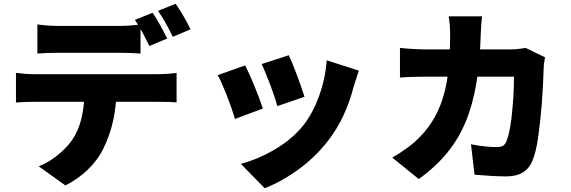

<svg xmlns="http://www.w3.org/2000/svg" viewBox="-20 -898 3040 1022"><path d="M295 -760H494H563H612Q669 -760 728 -768V-613Q679 -617 612 -617H418H348H295Q223 -617 179 -613V-768Q235 -760 295 -760ZM166 -503H431H557H675H769H821Q841 -503 871 -505Q901 -507 920 -510V-353Q893 -356 821 -356H557H431H313H219H166Q102 -356 65 -352V-510Q119 -503 166 -503ZM531 -109Q502 -48 449 3.5Q396 55 328 89L186 -13Q235 -31 283.5 -69.5Q332 -108 363 -151Q399 -204 414.5 -271.5Q430 -339 430 -423L600 -424Q600 -249 531 -109ZM870 -693 775 -653Q771 -661 746.5 -709.5Q722 -758 698 -792L792 -830Q824 -785 870 -693ZM994 -742 900 -702Q856 -792 821 -840L915 -878Q960 -813 994 -742Z M1601 -383 1456 -333Q1446 -373 1420 -442.5Q1394 -512 1373 -557L1517 -604Q1533 -572 1557 -508Q1581 -444 1601 -383ZM1862 -435Q1819 -269 1728 -151Q1661 -64 1572 1.5Q1483 67 1389 104L1262 -26Q1354 -50 1446 -104.5Q1538 -159 1597 -234Q1646 -297 1679 -388.5Q1712 -480 1719 -577L1890 -522Q1869 -459 1862 -435ZM1379 -320 1231 -265Q1214 -322 1186 -393Q1158 -464 1139 -498L1285 -550Q1306 -509 1334 -441Q1362 -373 1379 -320Z M2539 -717Q2535 -569 2515.5 -454Q2496 -339 2458 -248Q2420 -157 2358.5 -82.5Q2297 -8 2209 55L2068 -59Q2163 -114 2216 -170Q2310 -266 2346 -407Q2376 -522 2376 -714Q2376 -769 2368 -811H2546Q2541 -774 2539 -717ZM2874 -538Q2873 -478 2864 -346Q2855 -239 2844 -163.5Q2833 -88 2815 -45Q2782 41 2675 41Q2612 41 2506 32L2487 -130Q2565 -115 2623 -115Q2648 -115 2659.5 -123.5Q2671 -132 2678 -152Q2691 -184 2702 -264Q2716 -387 2716 -490H2250Q2168 -490 2109 -485V-643Q2184 -635 2250 -635H2695Q2733 -635 2778 -643L2881 -593Q2874 -556 2874 -538Z"/></svg>

Font: Merged Yaku Han JP Black
Style: Regular
Weight: 900
Designer: Ryoko NISHIZUKA 西塚涼子 (kana, bopomofo & ideographs); Paul D. Hunt (Latin, Greek & Cyrillic); Sandoll Communications 산돌커뮤니
Foundry: Adobe
Version: Version 2.004